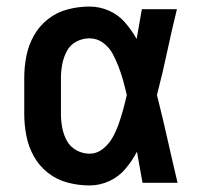

<svg xmlns="http://www.w3.org/2000/svg" viewBox="-20 -558 616 586"><path d="M253 8Q285 8 314 -5.5Q343 -19 363.5 -43.5Q384 -68 398 -95Q406 -48 415 0H522Q506 -67 491 -134Q476 -201 459 -268Q476 -333 490 -399Q504 -465 520 -530H413Q405 -485 397 -439Q382 -466 361.5 -489.5Q341 -513 312.5 -525.5Q284 -538 253 -538Q220 -538 187 -529.5Q154 -521 127 -500Q100 -479 83.5 -449.5Q67 -420 60.5 -387Q54 -354 54 -320V-210Q54 -177 60.5 -143.5Q67 -110 83.5 -80.5Q100 -51 127 -30Q154 -9 187 -0.5Q220 8 253 8ZM253 -89Q232 -89 213 -99.5Q194 -110 184 -128.5Q174 -147 170 -168Q166 -189 166 -210V-320Q166 -341 170 -362Q174 -383 184 -402Q194 -421 213 -431Q232 -441 253 -441Q276 -441 294.5 -427.5Q313 -414 323.5 -394.5Q334 -375 342 -354Q350 -333 356 -311.5Q362 -290 367 -268Q362 -246 356 -224Q350 -202 342.5 -180.5Q335 -159 324 -139Q313 -119 294.5 -104Q276 -89 253 -89Z"/></svg>

Font: Iosevka Sparkle Semibold
Style: Regular
Weight: 600
Designer: Belleve Invis
Foundry: Belleve Invis
Version: Version 4.5.0; ttfautohint (v1.8.3)